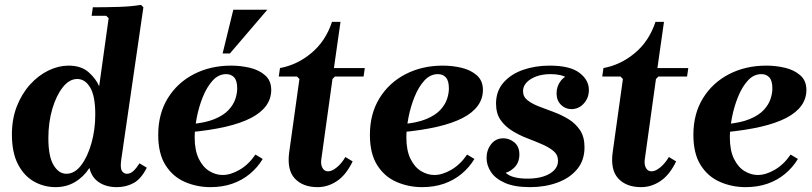

<svg xmlns="http://www.w3.org/2000/svg" viewBox="-20 -760 3340 790"><path d="M29 -207Q29 -271 49.5 -323Q70 -375 104 -412.5Q138 -450 179.5 -470Q221 -490 262 -490Q314 -490 344.5 -463Q375 -436 388 -405L427 -685L417 -695H357L362 -730Q409 -730 464.5 -731.5Q520 -733 560 -740L570 -730L479 -104Q474 -69 481.5 -57Q489 -45 502 -45Q517 -45 529.5 -57Q542 -69 554 -88L584 -70Q561 -24 530 -7Q499 10 461 10Q417 10 387 -10Q357 -30 348 -69Q324 -32 288.5 -11Q253 10 209 10Q161 10 120 -13Q79 -36 54 -84Q29 -132 29 -207ZM179 -192Q179 -116 200.5 -80.5Q222 -45 253 -45Q287 -45 313.5 -79.5Q340 -114 356 -170Q372 -226 372 -289Q372 -365 351 -400Q330 -435 298 -435Q265 -435 238 -400.5Q211 -366 195 -311Q179 -256 179 -192Z M846 10Q790 10 740.5 -11.5Q691 -33 661 -80.5Q631 -128 631 -205Q631 -292 670.5 -356Q710 -420 778 -455Q846 -490 931 -490Q971 -490 1008.5 -481Q1046 -472 1071 -450Q1096 -428 1096 -390Q1096 -354 1075 -325Q1054 -296 1012.5 -274.5Q971 -253 908.5 -238.5Q846 -224 762 -216V-249Q824 -254 862.5 -270Q901 -286 921 -308Q941 -330 948.5 -353Q956 -376 956 -396Q956 -428 943.5 -441.5Q931 -455 911 -455Q879 -455 855 -428.5Q831 -402 814.5 -361Q798 -320 789.5 -275.5Q781 -231 781 -195Q781 -141 798 -106.5Q815 -72 841.5 -56Q868 -40 896 -40Q929 -40 966 -61.5Q1003 -83 1031 -124L1061 -106Q1040 -71 1008 -44.5Q976 -18 935.5 -4Q895 10 846 10ZM1080 -720 926 -540H896L940 -720Z M1287 10Q1226 10 1193 -25.5Q1160 -61 1170 -134L1212 -435L1202 -445H1127L1132 -480Q1203 -493 1261.5 -542Q1320 -591 1346 -670H1381L1354 -480H1481L1476 -445H1358L1348 -435L1302 -104Q1299 -84 1306.5 -69.5Q1314 -55 1330 -55Q1346 -55 1366 -71.5Q1386 -88 1401 -114L1431 -96Q1404 -40 1366.5 -15Q1329 10 1287 10Z M1717 10Q1661 10 1611.5 -11.5Q1562 -33 1532 -80.5Q1502 -128 1502 -205Q1502 -292 1541.5 -356Q1581 -420 1649 -455Q1717 -490 1802 -490Q1842 -490 1879.5 -481Q1917 -472 1942 -450Q1967 -428 1967 -390Q1967 -354 1946 -325Q1925 -296 1883.5 -274.5Q1842 -253 1779.5 -238.5Q1717 -224 1633 -216V-249Q1695 -254 1733.5 -270Q1772 -286 1792 -308Q1812 -330 1819.5 -353Q1827 -376 1827 -396Q1827 -428 1814.5 -441.5Q1802 -455 1782 -455Q1750 -455 1726 -428.5Q1702 -402 1685.5 -361Q1669 -320 1660.5 -275.5Q1652 -231 1652 -195Q1652 -141 1669 -106.5Q1686 -72 1712.5 -56Q1739 -40 1767 -40Q1800 -40 1837 -61.5Q1874 -83 1902 -124L1932 -106Q1911 -71 1879 -44.5Q1847 -18 1806.5 -4Q1766 10 1717 10Z M2161 10Q2097 10 2057.5 -7.5Q2018 -25 2000 -52.5Q1982 -80 1982 -110Q1982 -143 2001 -167Q2020 -191 2051 -191Q2076 -191 2096.5 -174Q2117 -157 2117 -124Q2117 -90 2094.5 -69Q2072 -48 2049 -48Q2034 -48 2021 -57Q2008 -66 2008 -81H2041Q2041 -62 2067.5 -43.5Q2094 -25 2151 -25Q2188 -25 2216 -34Q2244 -43 2260 -59.5Q2276 -76 2276 -98Q2276 -123 2257.5 -138.5Q2239 -154 2210 -166.5Q2181 -179 2148.5 -191.5Q2116 -204 2087 -222Q2058 -240 2039.5 -266.5Q2021 -293 2021 -334Q2021 -385 2051.5 -420Q2082 -455 2132 -472.5Q2182 -490 2242 -490Q2325 -490 2364 -460.5Q2403 -431 2403 -390Q2403 -357 2382 -334Q2361 -311 2331 -311Q2306 -311 2288 -329Q2270 -347 2270 -376Q2270 -405 2287.5 -427.5Q2305 -450 2329 -450Q2344 -450 2354.5 -439Q2365 -428 2365 -407H2335Q2335 -425 2312 -440Q2289 -455 2245 -455Q2212 -455 2186.5 -445.5Q2161 -436 2146.5 -420.5Q2132 -405 2132 -385Q2132 -362 2150.5 -347.5Q2169 -333 2197.5 -322Q2226 -311 2258.5 -299Q2291 -287 2319.5 -269.5Q2348 -252 2366.5 -224.5Q2385 -197 2385 -154Q2385 -100 2354.5 -63.5Q2324 -27 2273 -8.5Q2222 10 2161 10Z M2618 10Q2557 10 2524 -25.5Q2491 -61 2501 -134L2543 -435L2533 -445H2458L2463 -480Q2534 -493 2592.5 -542Q2651 -591 2677 -670H2712L2685 -480H2812L2807 -445H2689L2679 -435L2633 -104Q2630 -84 2637.5 -69.5Q2645 -55 2661 -55Q2677 -55 2697 -71.5Q2717 -88 2732 -114L2762 -96Q2735 -40 2697.5 -15Q2660 10 2618 10Z M3048 10Q2992 10 2942.5 -11.5Q2893 -33 2863 -80.5Q2833 -128 2833 -205Q2833 -292 2872.5 -356Q2912 -420 2980 -455Q3048 -490 3133 -490Q3173 -490 3210.5 -481Q3248 -472 3273 -450Q3298 -428 3298 -390Q3298 -354 3277 -325Q3256 -296 3214.5 -274.5Q3173 -253 3110.5 -238.5Q3048 -224 2964 -216V-249Q3026 -254 3064.5 -270Q3103 -286 3123 -308Q3143 -330 3150.5 -353Q3158 -376 3158 -396Q3158 -428 3145.5 -441.5Q3133 -455 3113 -455Q3081 -455 3057 -428.5Q3033 -402 3016.5 -361Q3000 -320 2991.5 -275.5Q2983 -231 2983 -195Q2983 -141 3000 -106.5Q3017 -72 3043.5 -56Q3070 -40 3098 -40Q3131 -40 3168 -61.5Q3205 -83 3233 -124L3263 -106Q3242 -71 3210 -44.5Q3178 -18 3137.5 -4Q3097 10 3048 10Z"/></svg>

Font: Brygada 1918
Style: Italic
Weight: 400
Italic angle: -8°
Designer: Mateusz Machalski | Borys Kosmynka | Przemek Hoffer
Foundry: NIEPODLEGLA 2018
Version: Version 3.006